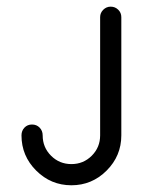

<svg xmlns="http://www.w3.org/2000/svg" viewBox="-20 -551 425 571"><path d="M277.8 -500Q277.8 -512.7 287.1 -522Q296.4 -531.2 309.1 -531.2Q322.3 -531.2 331.5 -522.2Q340.8 -513.2 340.8 -500V-148.4Q340.8 -87.4 297.1 -43.7Q253.4 0 192.4 0Q131.3 0 87.6 -43.7Q43.9 -87.4 43.9 -148.4Q43.9 -162.1 52.7 -171.4Q61.5 -180.7 75.2 -180.7Q88.9 -180.7 97.9 -171.4Q106.9 -162.1 106.9 -148.4Q106.9 -112.8 131.8 -87.9Q156.7 -63 192.4 -63Q228 -63 252.9 -87.9Q277.8 -112.8 277.8 -148.4Z"/></svg>

Font: Fandogh
Style: Regular
Weight: 400
Designer: Amin Abedi
Version: Version 1.00